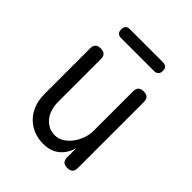

<svg xmlns="http://www.w3.org/2000/svg" viewBox="-206 -871 1011 1011"><g transform="rotate(45 300.0 -365.0)"><path d="M420 -224V-520Q420 -541 430 -550.5Q440 -560 460 -560Q480 -560 490 -550.5Q500 -541 500 -520V-30Q500 -9 490 0.5Q480 10 460 10Q440 10 430 0.5Q420 -9 420 -30V-96Q405 -46 370 -18Q335 10 280 10Q240 10 207 -4Q174 -18 150 -43Q126 -68 113 -103Q100 -138 100 -181V-520Q100 -541 110 -550.5Q120 -560 140 -560Q160 -560 170 -550.5Q180 -541 180 -520V-203Q180 -176 187 -151Q194 -126 208.5 -107Q223 -88 244 -76.5Q265 -65 293 -65Q320 -65 343.5 -80.5Q367 -96 384 -119.5Q401 -143 410.5 -171Q420 -199 420 -224ZM178 -674Q161 -674 153 -682.5Q145 -691 145 -707Q145 -724 153 -732Q161 -740 178 -740H421Q438 -740 446.5 -732Q455 -724 455 -707Q455 -691 446.5 -682.5Q438 -674 421 -674Z"/></g></svg>

Font: Maple Mono NL Light
Style: Regular
Weight: 300
Monospace: yes
Designer: subframe7536
Version: Version 7.000